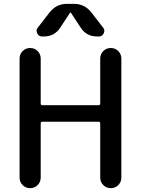

<svg xmlns="http://www.w3.org/2000/svg" viewBox="-20 -980 734 1000"><path d="M82 -55V-675Q82 -698 98 -714Q114 -730 137 -730Q160 -730 176 -714Q192 -698 192 -675V-441Q192 -432 201 -432H493Q502 -432 502 -441V-675Q502 -698 518 -714Q534 -730 557 -730Q580 -730 596 -714Q612 -698 612 -675V-55Q612 -32 596 -16Q580 0 557 0Q534 0 518 -16Q502 -32 502 -55V-337Q502 -346 493 -346H201Q192 -346 192 -337V-55Q192 -32 176 -16Q160 0 137 0Q114 0 98 -16Q82 -32 82 -55ZM456 -915 518 -835Q528 -822 520 -806Q512 -790 495 -790H486Q429 -790 399 -838L349 -914Q349 -915 347 -915Q345 -915 345 -914L295 -838Q265 -790 208 -790H199Q182 -790 174 -806Q166 -822 176 -835L238 -915Q273 -960 329 -960H365Q421 -960 456 -915Z"/></svg>

Font: Rounded Mplus 1c Medium
Style: Regular
Weight: 500
Version: Version 1.059.20150529